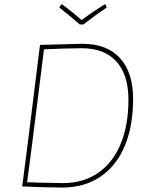

<svg xmlns="http://www.w3.org/2000/svg" viewBox="-20 -839 649 864"><path d="M579 -393Q579 -272 541.5 -182.5Q504 -93 432 -44Q360 5 260 5Q228 5 175 3.5Q122 2 80 0L105 -195L160 -637L350 -642Q461 -642 520 -577.5Q579 -513 579 -393ZM558 -390Q558 -502 504 -562Q450 -622 348 -622Q318 -622 267.5 -620.5Q217 -619 178 -617L125 -195L102 -19L158 -17L263 -15Q355 -15 421.5 -61Q488 -107 523 -191.5Q558 -276 558 -390ZM460 -805Q423 -781 355 -729H339Q287 -774 247 -805L255 -819H260Q300 -790 347 -749Q394 -784 450 -819H455Z"/></svg>

Font: Luna Sans Thin
Style: Italic
Weight: 250
Italic angle: -7°
Designer: Juan Pablo del Peral
Foundry: Huerta Tipografica
Version: Version 2.001; ttfautohint (v1.5)